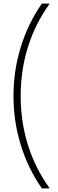

<svg xmlns="http://www.w3.org/2000/svg" viewBox="-20 -888 321 1068"><path d="M213 160Q136 50 95.5 -81.5Q55 -213 55 -354Q55 -495 95.5 -626.5Q136 -758 213 -868H254V-864Q176 -756 135.5 -626.5Q95 -497 95 -354Q95 -211 135.5 -81.5Q176 48 254 156V160H213Z"/></svg>

Font: Encode Sans Wide
Style: Thin
Weight: 100
Designer: Pablo Impallari, Andres Torresi
Foundry: Pablo Impallari, Andres Torresi
Version: Version 1.000; ttfautohint (v1.00) -l 8 -r 50 -G 200 -x 14 -